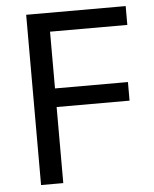

<svg xmlns="http://www.w3.org/2000/svg" viewBox="-51 -749 636 792"><g transform="rotate(-5 266.5 -352.5)"><path d="M87 0V-705H499V-627H179V-392H481V-315H179V0Z"/></g></svg>

Font: Nunito Sans 10pt SemiCondensed Medium
Style: Regular
Weight: 500
Width: 4
Designer: Vernon Adams
Foundry: Vernon Adams
Version: Version 3.101;gftools[0.9.27]